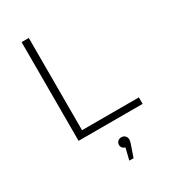

<svg xmlns="http://www.w3.org/2000/svg" viewBox="-228 -809 1042 1179"><g transform="rotate(-30 292.5 -219.5)"><path d="M122 -700H173V-46H576V0H122ZM360 112Q376 112 386 122.5Q396 133 396 146Q396 164 387 186L361 261H331L351 179Q339 176 331.5 167Q324 158 324 146Q324 132 334 122Q344 112 360 112Z"/></g></svg>

Font: Hilab Light
Style: Regular
Weight: 300
Designer: Cristianderson Lima
Foundry: Cristianderson
Version: Version 1.0